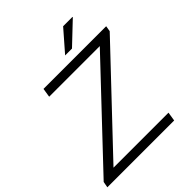

<svg xmlns="http://www.w3.org/2000/svg" viewBox="-254 -1008 1148 1148"><g transform="rotate(-45 320.0 -434.0)"><path d="M-18 0 -11 -38 547 -629H119L128 -686H658L652 -650L91 -57H556L547 0ZM361 -736 476 -868H555V-865L419 -736Z"/></g></svg>

Font: Archivo SemiBold ExtraLight
Style: Italic
Weight: 250
Italic angle: -10°
Version: Version 2.001